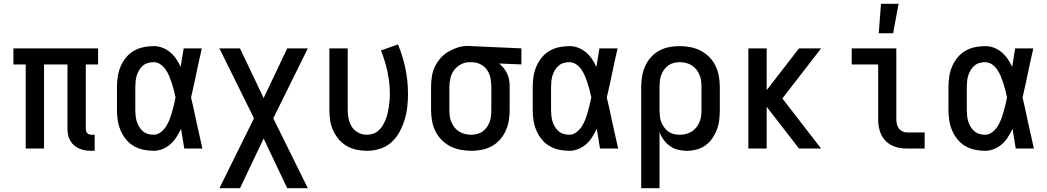

<svg xmlns="http://www.w3.org/2000/svg" viewBox="-20 -786 5540 1016"><path d="M481 12H464Q447 12 431 9.5Q415 7 400 0.5Q385 -6 372.5 -16.5Q360 -27 352 -41Q344 -55 340.5 -71Q337 -87 337 -103V-445H213V0H116V-445H51V-530H499V-445H434V-103Q434 -97 436 -91Q438 -85 442 -81Q446 -77 452 -75Q458 -73 464 -73H481Z M793 12Q765 12 737.5 6Q710 0 686.5 -14Q663 -28 645.5 -50Q628 -72 617.5 -97.5Q607 -123 603 -150Q599 -177 599 -205V-325Q599 -353 603 -380Q607 -407 617.5 -432.5Q628 -458 645.5 -480Q663 -502 686.5 -516Q710 -530 737.5 -536Q765 -542 793 -542Q817 -542 839.5 -533.5Q862 -525 880.5 -509.5Q899 -494 912.5 -474Q926 -454 936 -432Q940 -457 944 -481.5Q948 -506 952 -530H1048Q1039 -491 1030.5 -452Q1022 -413 1014 -374V-373Q1008 -347 1002.5 -321Q997 -295 991 -270Q998 -242 1004 -214Q1010 -186 1016 -158V-157Q1025 -118 1033.5 -78.5Q1042 -39 1051 0H955Q951 -26 946.5 -52Q942 -78 938 -104Q927 -82 914 -61Q901 -40 882.5 -23.5Q864 -7 840.5 2.5Q817 12 793 12ZM793 -73Q813 -73 830 -86Q847 -99 858 -116Q869 -133 876.5 -152Q884 -171 889.5 -190.5Q895 -210 900 -230Q905 -250 909 -270Q905 -289 900 -308.5Q895 -328 889 -346.5Q883 -365 875.5 -383Q868 -401 857 -417.5Q846 -434 829 -445.5Q812 -457 793 -457Q777 -457 762 -452.5Q747 -448 735.5 -438Q724 -428 716 -414.5Q708 -401 703.5 -386Q699 -371 697.5 -355.5Q696 -340 696 -325V-205Q696 -190 697.5 -174.5Q699 -159 703.5 -144Q708 -129 716 -115.5Q724 -102 735.5 -92Q747 -82 762 -77.5Q777 -73 793 -73Z M1609 210H1500L1375 -53L1250 210H1141L1324 -160L1141 -530H1250L1375 -267L1500 -530H1609L1426 -160Z M1921 12Q1893 12 1865.5 6Q1838 0 1814 -14Q1790 -28 1772 -49.5Q1754 -71 1742.5 -96.5Q1731 -122 1727 -149.5Q1723 -177 1723 -205V-530H1820V-205Q1820 -182 1824.5 -158.5Q1829 -135 1841.5 -115.5Q1854 -96 1875.5 -84.5Q1897 -73 1921 -73Q1938 -73 1954.5 -78.5Q1971 -84 1984 -96Q1997 -108 2005.5 -122.5Q2014 -137 2020.5 -153Q2027 -169 2031 -186Q2035 -203 2037.5 -220Q2040 -237 2041.5 -254Q2043 -271 2043 -288Q2043 -348 2030.5 -406Q2018 -464 1996 -519L2086 -551Q2112 -488 2125.5 -422Q2139 -356 2139 -288Q2139 -253 2135 -218.5Q2131 -184 2120.5 -150.5Q2110 -117 2093 -86Q2076 -55 2050 -32Q2024 -9 1990 1.5Q1956 12 1921 12Z M2474 12Q2445 12 2416.5 6.5Q2388 1 2362.5 -12Q2337 -25 2316.5 -46Q2296 -67 2283.5 -93Q2271 -119 2266 -147.5Q2261 -176 2261 -205V-325Q2261 -352 2265 -379.5Q2269 -407 2280.5 -431.5Q2292 -456 2310 -477Q2328 -498 2351.5 -512Q2375 -526 2401.5 -534.5Q2428 -543 2456 -543Q2460 -543 2465 -542.5Q2470 -542 2475 -542L2739 -530V-445L2621 -450Q2635 -439 2646 -425Q2657 -411 2664.5 -394.5Q2672 -378 2674.5 -360.5Q2677 -343 2677 -325V-205Q2677 -177 2672.5 -149Q2668 -121 2656.5 -95Q2645 -69 2626 -47.5Q2607 -26 2582.5 -12.5Q2558 1 2530 6.5Q2502 12 2474 12ZM2473 -73Q2489 -73 2505 -77Q2521 -81 2534 -90.5Q2547 -100 2556.5 -113.5Q2566 -127 2571.5 -142Q2577 -157 2578.5 -173Q2580 -189 2580 -205V-325Q2580 -347 2576 -369.5Q2572 -392 2560.5 -411Q2549 -430 2529.5 -442Q2510 -454 2488 -456L2475 -457H2465Q2441 -457 2419 -445.5Q2397 -434 2383 -415Q2369 -396 2363.5 -372.5Q2358 -349 2358 -325V-205Q2358 -188 2360 -171.5Q2362 -155 2368.5 -140Q2375 -125 2385.5 -111.5Q2396 -98 2410 -89.5Q2424 -81 2440.5 -77Q2457 -73 2473 -73Z M2993 12Q2965 12 2937.5 6Q2910 0 2886.5 -14Q2863 -28 2845.5 -50Q2828 -72 2817.5 -97.5Q2807 -123 2803 -150Q2799 -177 2799 -205V-325Q2799 -353 2803 -380Q2807 -407 2817.5 -432.5Q2828 -458 2845.5 -480Q2863 -502 2886.5 -516Q2910 -530 2937.5 -536Q2965 -542 2993 -542Q3017 -542 3039.5 -533.5Q3062 -525 3080.5 -509.5Q3099 -494 3112.5 -474Q3126 -454 3136 -432Q3140 -457 3144 -481.5Q3148 -506 3152 -530H3248Q3239 -491 3230.5 -452Q3222 -413 3214 -374V-373Q3208 -347 3202.5 -321Q3197 -295 3191 -270Q3198 -242 3204 -214Q3210 -186 3216 -158V-157Q3225 -118 3233.5 -78.5Q3242 -39 3251 0H3155Q3151 -26 3146.5 -52Q3142 -78 3138 -104Q3127 -82 3114 -61Q3101 -40 3082.5 -23.5Q3064 -7 3040.5 2.5Q3017 12 2993 12ZM2993 -73Q3013 -73 3030 -86Q3047 -99 3058 -116Q3069 -133 3076.5 -152Q3084 -171 3089.5 -190.5Q3095 -210 3100 -230Q3105 -250 3109 -270Q3105 -289 3100 -308.5Q3095 -328 3089 -346.5Q3083 -365 3075.5 -383Q3068 -401 3057 -417.5Q3046 -434 3029 -445.5Q3012 -457 2993 -457Q2977 -457 2962 -452.5Q2947 -448 2935.5 -438Q2924 -428 2916 -414.5Q2908 -401 2903.5 -386Q2899 -371 2897.5 -355.5Q2896 -340 2896 -325V-205Q2896 -190 2897.5 -174.5Q2899 -159 2903.5 -144Q2908 -129 2916 -115.5Q2924 -102 2935.5 -92Q2947 -82 2962 -77.5Q2977 -73 2993 -73Z M3373 210V-325Q3373 -353 3377.5 -381Q3382 -409 3393.5 -435Q3405 -461 3424 -482.5Q3443 -504 3467.5 -517.5Q3492 -531 3520 -536.5Q3548 -542 3576 -542Q3605 -542 3633.5 -536.5Q3662 -531 3687.5 -518Q3713 -505 3733.5 -484Q3754 -463 3766.5 -437Q3779 -411 3784 -382.5Q3789 -354 3789 -325V-205Q3789 -179 3786 -152.5Q3783 -126 3774 -101.5Q3765 -77 3750 -55Q3735 -33 3714 -17.5Q3693 -2 3667 5Q3641 12 3615 12Q3591 12 3568 6.5Q3545 1 3526 -12.5Q3507 -26 3492.5 -45.5Q3478 -65 3470 -87V210ZM3576 -73Q3593 -73 3609.5 -77Q3626 -81 3640 -89.5Q3654 -98 3664.5 -111.5Q3675 -125 3681.5 -140Q3688 -155 3690 -171.5Q3692 -188 3692 -205V-325Q3692 -342 3690 -358.5Q3688 -375 3681.5 -390Q3675 -405 3664.5 -418.5Q3654 -432 3640 -440.5Q3626 -449 3609.5 -453Q3593 -457 3577 -457Q3561 -457 3545 -453Q3529 -449 3516 -439.5Q3503 -430 3493.5 -416.5Q3484 -403 3478.5 -388Q3473 -373 3471.5 -357Q3470 -341 3470 -325V-205Q3470 -189 3471.5 -173Q3473 -157 3478.5 -142Q3484 -127 3493.5 -113.5Q3503 -100 3516 -90.5Q3529 -81 3544.5 -77Q3560 -73 3576 -73Z M3940 0V-530H4037V-309L4208 -530H4325L4120 -265L4325 0H4208L4037 -221V0Z M4873 0H4781Q4760 0 4739.5 -3.5Q4719 -7 4700.5 -16Q4682 -25 4667 -40Q4652 -55 4643 -74Q4634 -93 4630.5 -113.5Q4627 -134 4627 -155V-445H4487V-530H4723V-155Q4723 -142 4726 -129Q4729 -116 4736.5 -106Q4744 -96 4756 -90.5Q4768 -85 4781 -85H4873Z M4630 -610 4642 -766H4735L4706 -610Z M5193 12Q5165 12 5137.5 6Q5110 0 5086.5 -14Q5063 -28 5045.5 -50Q5028 -72 5017.5 -97.5Q5007 -123 5003 -150Q4999 -177 4999 -205V-325Q4999 -353 5003 -380Q5007 -407 5017.5 -432.5Q5028 -458 5045.5 -480Q5063 -502 5086.5 -516Q5110 -530 5137.5 -536Q5165 -542 5193 -542Q5217 -542 5239.5 -533.5Q5262 -525 5280.5 -509.5Q5299 -494 5312.5 -474Q5326 -454 5336 -432Q5340 -457 5344 -481.5Q5348 -506 5352 -530H5448Q5439 -491 5430.5 -452Q5422 -413 5414 -374V-373Q5408 -347 5402.5 -321Q5397 -295 5391 -270Q5398 -242 5404 -214Q5410 -186 5416 -158V-157Q5425 -118 5433.5 -78.5Q5442 -39 5451 0H5355Q5351 -26 5346.5 -52Q5342 -78 5338 -104Q5327 -82 5314 -61Q5301 -40 5282.5 -23.5Q5264 -7 5240.5 2.5Q5217 12 5193 12ZM5193 -73Q5213 -73 5230 -86Q5247 -99 5258 -116Q5269 -133 5276.5 -152Q5284 -171 5289.5 -190.5Q5295 -210 5300 -230Q5305 -250 5309 -270Q5305 -289 5300 -308.5Q5295 -328 5289 -346.5Q5283 -365 5275.5 -383Q5268 -401 5257 -417.5Q5246 -434 5229 -445.5Q5212 -457 5193 -457Q5177 -457 5162 -452.5Q5147 -448 5135.5 -438Q5124 -428 5116 -414.5Q5108 -401 5103.5 -386Q5099 -371 5097.5 -355.5Q5096 -340 5096 -325V-205Q5096 -190 5097.5 -174.5Q5099 -159 5103.5 -144Q5108 -129 5116 -115.5Q5124 -102 5135.5 -92Q5147 -82 5162 -77.5Q5177 -73 5193 -73Z"/></svg>

Font: Lode Dark Term
Style: Bold
Weight: 700
Monospace: yes
Designer: Belleve Invis
Foundry: Belleve Invis
Version: Version 29.2.0